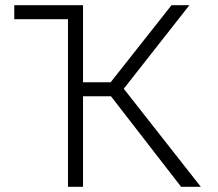

<svg xmlns="http://www.w3.org/2000/svg" viewBox="-20 -720 839 740"><path d="M242 -646H35V-700H300ZM678 0 386 -377 641 -700H710L457 -378L754 0ZM242 0V-700H300V-403H427V-349H300V0Z"/></svg>

Font: Geologica Cursive Thin
Style: Regular
Weight: 250
Designer: Sindre Bremnes, Frode Helland
Foundry: Monokrom Skriftforlag AS
Version: Version 1.010;gftools[0.9.28]